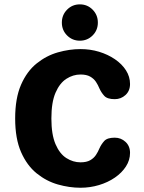

<svg xmlns="http://www.w3.org/2000/svg" viewBox="-20 -850 659 880"><path d="M349 10.5Q298 10.5 245.2 -4.5Q192.5 -19.5 148 -55.5Q103.5 -91.5 76.5 -153Q49.5 -214.5 49.5 -307Q49.5 -400 76.5 -461.8Q103.5 -523.5 148 -559.2Q192.5 -595 245.2 -610Q298 -625 349 -625Q393.5 -625 434 -612.8Q474.5 -600.5 506.8 -578.5Q539 -556.5 557.5 -527.5Q576 -498.5 576 -465Q576 -433.5 555.2 -414.5Q534.5 -395.5 506 -395.5Q471.5 -395.5 457.8 -410.8Q444 -426 435.5 -445Q429.5 -460 419.8 -474.8Q410 -489.5 393.2 -499Q376.5 -508.5 349 -508.5Q315 -508.5 284.2 -488.8Q253.5 -469 234.5 -425Q215.5 -381 215.5 -307Q215.5 -233.5 234.5 -189.2Q253.5 -145 284.2 -125.5Q315 -106 349 -106Q376.5 -106 393.2 -115.5Q410 -125 419.8 -139.8Q429.5 -154.5 435.5 -169.5Q444 -188.5 457.8 -203.8Q471.5 -219 506 -219Q534.5 -219 555.2 -199.8Q576 -180.5 576 -149.5Q576 -116 557.2 -87Q538.5 -58 506.5 -36Q474.5 -14 433.8 -1.8Q393 10.5 349 10.5ZM346 -663.5Q311.5 -663.5 287.5 -687.5Q263.5 -711.5 263.5 -746.5Q263.5 -781.5 287.5 -805.8Q311.5 -830 346 -830Q380.5 -830 404.5 -805.8Q428.5 -781.5 428.5 -746.5Q428.5 -711.5 404.5 -687.5Q380.5 -663.5 346 -663.5Z"/></svg>

Font: Sono ExtraLight Monospace
Style: Bold
Weight: 700
Version: Version 2.112